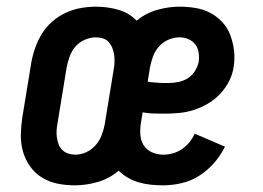

<svg xmlns="http://www.w3.org/2000/svg" viewBox="-20 -548 790 576"><path d="M205 8Q178 8 153 3Q128 -2 106.5 -15Q85 -28 70.5 -48.5Q56 -69 49 -93Q42 -117 42.5 -143.5Q43 -170 47 -196L74 -361Q78 -383 86 -405.5Q94 -428 106.5 -448Q119 -468 137.5 -484Q156 -500 178 -510Q200 -520 223 -524Q246 -528 268 -528Q303 -528 335.5 -518.5Q368 -509 390 -486Q418 -509 452 -518.5Q486 -528 518 -528Q543 -528 567 -524Q591 -520 611.5 -509Q632 -498 647.5 -481Q663 -464 671 -442.5Q679 -421 682 -397Q685 -373 681 -348Q678 -326 667.5 -305Q657 -284 640.5 -266.5Q624 -249 603.5 -237Q583 -225 561 -218Q539 -211 516.5 -209Q494 -207 472 -207Q456 -207 439.5 -207.5Q423 -208 408 -211L403 -181Q400 -163 401 -145Q402 -127 410.5 -113Q419 -99 435 -91.5Q451 -84 470 -84Q484 -84 498.5 -88Q513 -92 525.5 -100.5Q538 -109 548 -121Q558 -133 564 -147L655 -108Q642 -82 622.5 -59.5Q603 -37 578 -21Q553 -5 524.5 1.5Q496 8 469 8Q450 8 431.5 6Q413 4 396 -1Q379 -6 363.5 -15Q348 -24 336 -36Q308 -12 273 -2Q238 8 205 8ZM206 -84Q223 -84 239 -91.5Q255 -99 266.5 -112Q278 -125 284.5 -141.5Q291 -158 294 -174L321 -339Q323 -350 323.5 -361Q324 -372 322.5 -383Q321 -394 317 -404Q313 -414 306.5 -421.5Q300 -429 289.5 -432.5Q279 -436 267 -436Q251 -436 234 -428.5Q217 -421 206 -408Q195 -395 189 -378.5Q183 -362 180 -346L153 -181Q151 -170 150 -159Q149 -148 150.5 -137Q152 -126 155.5 -116Q159 -106 166.5 -98.5Q174 -91 184.5 -87.5Q195 -84 206 -84ZM486 -299Q500 -299 515 -302Q530 -305 543 -313Q556 -321 564.5 -334.5Q573 -348 576 -362Q578 -376 576 -390Q574 -404 566 -414.5Q558 -425 545.5 -430.5Q533 -436 519 -436Q502 -436 485.5 -429Q469 -422 457 -408.5Q445 -395 439 -378.5Q433 -362 430 -346L423 -303Q434 -301 444.5 -300.5Q455 -300 466 -299Z"/></svg>

Font: Iosevka Etoile Semibold
Style: Italic
Weight: 600
Italic angle: -9°
Designer: Belleve Invis
Foundry: Belleve Invis
Version: Version 22.1.2; ttfautohint (v1.8.4)